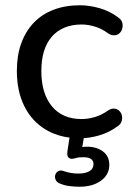

<svg xmlns="http://www.w3.org/2000/svg" viewBox="-20 -516 505 729"><path d="M284 9Q210 9 156 -22.5Q102 -54 73 -111.5Q44 -169 44 -247Q44 -305 60.5 -351Q77 -397 108 -429.5Q139 -462 183.5 -479Q228 -496 284 -496Q319 -496 358 -485Q397 -474 430 -449Q441 -441 444 -430.5Q447 -420 444.5 -409Q442 -398 434.5 -390.5Q427 -383 415.5 -382Q404 -381 391 -389Q367 -407 340.5 -415Q314 -423 290 -423Q253 -423 224.5 -411Q196 -399 176.5 -376.5Q157 -354 147 -321.5Q137 -289 137 -246Q137 -161 177 -112.5Q217 -64 290 -64Q314 -64 340 -71.5Q366 -79 391 -97Q404 -105 415 -103.5Q426 -102 433.5 -94.5Q441 -87 443 -76.5Q445 -66 441.5 -55Q438 -44 427 -37Q395 -13 357 -2Q319 9 284 9ZM282 193Q263 193 243.5 190.5Q224 188 208 181Q196 177 191.5 167Q187 157 190 147.5Q193 138 202 133.5Q211 129 223 134Q235 138 248 140.5Q261 143 277 143Q304 143 319.5 134Q335 125 335 107Q335 95 326 88Q317 81 297 81Q289 81 281.5 81.5Q274 82 265 85Q257 87 251.5 87Q246 87 241 83Q237 80 236 74Q235 68 236 58L248 -20H303L290 56L264 48Q276 45 288 43Q300 41 310 41Q347 41 371 59Q395 77 395 110Q395 147 363.5 170Q332 193 282 193Z"/></svg>

Font: Nunito Medium
Style: Regular
Weight: 500
Designer: Vernon Adams
Foundry: Vernon Adams
Version: Version 3.601